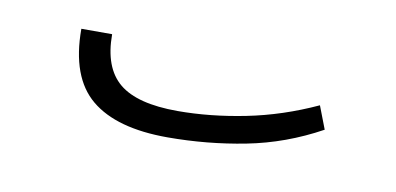

<svg xmlns="http://www.w3.org/2000/svg" viewBox="-29 -383 443 215"><g transform="rotate(10 192.5 -275.5)"><path d="M167 -224Q109 -224 80 -248Q51 -272 51 -327H86Q86 -289 106.5 -272Q127 -255 173 -255Q210 -255 250 -263Q290 -271 329 -289L339 -263Q299 -241 255.5 -232.5Q212 -224 167 -224Z"/></g></svg>

Font: Noto Serif Armenian SemiCondensed ExtraLight
Style: Regular
Weight: 200
Width: 4
Designer: Monotype Design Team
Foundry: Monotype Imaging Inc.
Version: Version 2.008; ttfautohint (v1.8.4.7-5d5b)